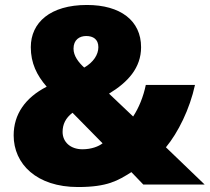

<svg xmlns="http://www.w3.org/2000/svg" viewBox="-20 -743 844 773"><path d="M330 -723C182 -723 104 -652 104 -553C104 -489 128 -440 168 -394C82 -350 35 -283 35 -198C35 -83 127 10 294 10C413 10 455 -16 509 -50L557 0H804L648 -150C697 -209 744 -304 765 -401H567C557 -353 539 -309 516 -274L419 -366C495 -412 548 -470 548 -553C548 -660 465 -723 330 -723ZM327 -598C355 -598 376 -585 376 -553C376 -523 356 -492 319 -471C296 -492 276 -518 276 -547C276 -583 300 -598 327 -598ZM272 -289 393 -166C378 -154 349 -142 312 -142C264 -142 232 -171 232 -212C232 -242 244 -268 272 -289Z"/></svg>

Font: Noto Sans Sinhala Black
Style: Regular
Weight: 900
Designer: Jelle Bosma - Monotype Design Team
Foundry: Monotype Imaging Inc.
Version: Version 2.006